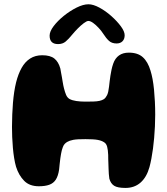

<svg xmlns="http://www.w3.org/2000/svg" viewBox="-20 -884 802 921"><path d="M582 17.5Q544 17.5 527.5 7Q511 -3.5 504.5 -27Q503 -37.5 502 -49.5Q501 -61.5 500.8 -74Q500.5 -86.5 500 -98.5Q499.5 -110.5 499.2 -121.2Q499 -132 499 -140.5Q498 -165 494 -180Q490 -195 479.5 -201.5Q467.5 -209.5 448.5 -213Q429.5 -216.5 390 -216.5Q369 -216.5 355 -215.8Q341 -215 331.5 -213.2Q322 -211.5 315.2 -209Q308.5 -206.5 303 -203.5Q296.5 -200 290.5 -193.8Q284.5 -187.5 281 -177Q278.5 -171 276.5 -163Q274.5 -155 272.8 -145.8Q271 -136.5 269.5 -125Q268 -113.5 266.5 -100Q265 -86.5 263.5 -70.5Q259 -40 247.8 -22.5Q236.5 -5 216.5 2.2Q196.5 9.5 166.5 9.5Q121.5 9.5 95.8 -16.8Q70 -43 57 -84Q51.5 -103 47.8 -126.2Q44 -149.5 41.8 -175.2Q39.5 -201 38.5 -226.5Q37.5 -252 37.5 -275.5Q37.5 -306 38.8 -335Q40 -364 42.2 -391Q44.5 -418 48.2 -443Q52 -468 57.5 -490Q67.5 -529.5 83.8 -558.5Q100 -587.5 124.5 -603.2Q149 -619 182.5 -619Q221 -619 240.8 -603.2Q260.5 -587.5 269.5 -555Q271 -545.5 273 -535Q275 -524.5 277 -513.5Q279 -502.5 280.5 -492.2Q282 -482 283.8 -473.8Q285.5 -465.5 287 -460Q291.5 -442 297 -429Q302.5 -416 313 -409.5Q325.5 -402.5 345.5 -399.5Q365.5 -396.5 389 -396.5Q410.5 -396.5 427.8 -397Q445 -397.5 457.5 -400.2Q470 -403 478.5 -408.5Q487.5 -415 493.8 -428Q500 -441 503 -468Q504.5 -480.5 506 -494Q507.5 -507.5 509.8 -521.5Q512 -535.5 515 -549.8Q518 -564 523 -578.5Q532 -604.5 550.8 -618Q569.5 -631.5 598 -631.5Q641 -631.5 665.2 -609.5Q689.5 -587.5 702 -545Q707.5 -527.5 711.8 -504.8Q716 -482 718.8 -454.5Q721.5 -427 723 -396.5Q724.5 -366 724.5 -334Q724.5 -306.5 723.2 -278.2Q722 -250 719.5 -222.8Q717 -195.5 713.8 -170.5Q710.5 -145.5 706.2 -123.2Q702 -101 697 -82.5Q683.5 -34 654.2 -8.2Q625 17.5 582 17.5ZM258.5 -672.5Q218 -672.5 218 -713Q218 -733 237.2 -758.5Q256.5 -784 286.2 -808Q316 -832 347.8 -847.8Q379.5 -863.5 404.5 -863.5Q427 -863.5 456.8 -847.5Q486.5 -831.5 514 -807Q541.5 -782.5 559.8 -757.8Q578 -733 578 -715Q578 -696.5 567.5 -686Q557 -675.5 539.5 -675.5Q516.5 -675.5 502.8 -688Q489 -700.5 475 -722.5Q466.5 -736 453.2 -750.2Q440 -764.5 426.8 -774Q413.5 -783.5 404 -783.5Q396 -783.5 381.8 -772.8Q367.5 -762 352.5 -746.8Q337.5 -731.5 326 -717.5Q309.5 -697 295 -684.8Q280.5 -672.5 258.5 -672.5Z"/></svg>

Font: Gluten Thin
Style: Bold
Weight: 700
Version: Version 1.300